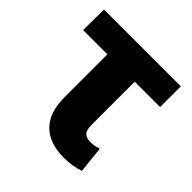

<svg xmlns="http://www.w3.org/2000/svg" viewBox="-149 -646 776 776"><g transform="rotate(45 239.0 -258.5)"><path d="M322.8 10.3Q240.7 10.3 196.8 -33.7Q152.8 -77.6 152.8 -165.5V-409.7H14.2L15.1 -528.3H454.1V-409.7H309.1V-164.6Q309.1 -133.8 319.6 -122.1Q330.1 -110.4 355 -110.4Q375.5 -110.4 400.9 -118.2L413.1 -3.9Q373 10.3 322.8 10.3Z"/></g></svg>

Font: Roboto Slab ExtraBold
Style: Regular
Weight: 800
Designer: Google
Version: Version 2.001; ttfautohint (v1.8.3)